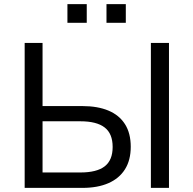

<svg xmlns="http://www.w3.org/2000/svg" viewBox="-20 -914 941 934"><path d="M100 0V-705H187V-398H381Q455 -398 507.5 -376Q560 -354 588 -310Q616 -266 616 -200Q616 -135 588 -90.5Q560 -46 507.5 -23Q455 0 381 0ZM187 -75H371Q451 -75 489.5 -105Q528 -135 528 -199Q528 -264 489 -294Q450 -324 371 -324H187ZM714 0V-705H802V0ZM498 -803V-894H592V-803ZM308 -803V-894H402V-803Z"/></svg>

Font: Nunito Sans 9pt
Style: Regular
Weight: 400
Version: Version 3.101;gftools[0.9.27]